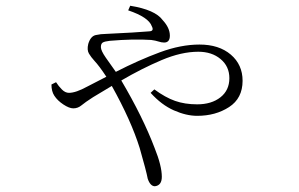

<svg xmlns="http://www.w3.org/2000/svg" viewBox="-20 -582 1040 668"><path d="M175 -296Q184 -282 195.5 -270.5Q207 -259 220 -259Q244 -259 284 -281L350 -315Q325 -353 308 -371Q297 -383 289.5 -395.5Q282 -408 287 -429Q295 -456 313 -460Q331 -464 348 -464Q455 -469 500 -473Q517 -474 508 -491Q497 -522 426 -546L433 -562Q520 -548 546 -512Q571 -485 571 -458Q571 -434 551 -434Q542 -434 531.5 -437.5Q521 -441 506 -443Q444 -447 362 -440Q344 -438 337.5 -434Q331 -430 331 -418Q331 -406 348 -381.5Q365 -357 383 -332Q463 -373 536 -400Q609 -427 674 -427Q742 -427 783 -392Q824 -357 824 -301Q824 -240 777 -209.5Q730 -179 666 -179Q628 -179 585 -198Q542 -217 504 -259L517 -271Q555 -243 589 -231Q623 -219 666 -219Q716 -219 747 -243.5Q778 -268 778 -310Q778 -351 747.5 -376.5Q717 -402 670 -402Q611 -402 542.5 -373Q474 -344 402 -302Q477 -175 518 -67Q543 -5 543 33Q543 63 519 66Q503 66 494 40Q489 13 466 -67Q436 -163 369 -283L304 -244Q276 -226 263.5 -215.5Q251 -205 235 -205Q221 -205 200.5 -218.5Q180 -232 169 -249Q159 -264 159 -288Z"/></svg>

Font: Minh Nguyen ExtraLight
Style: Regular
Weight: 250
Designer: Ryoko NISHIZUKA 西塚涼子 (kana & ideographs); Frank Grießhammer (Latin, Greek & Cyrillic); Wenlong ZHANG 张文龙 (bopomofo); San
Foundry: Adobe
Version: Version 1.100;July 7, 2023;FontCreator 14.0.0.2814 64-bit